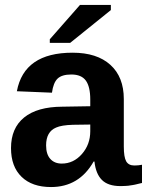

<svg xmlns="http://www.w3.org/2000/svg" viewBox="-20 -753 599 783"><path d="M188 9.8Q110.8 9.8 67.9 -32Q24.9 -73.7 24.9 -148.9Q24.9 -230.5 78.4 -273.9Q131.8 -317.4 233.9 -317.9L348.1 -319.8V-347.2Q348.1 -399.4 330.1 -424.3Q312 -449.2 271 -449.2Q232.4 -449.2 214.8 -432.4Q197.3 -415.5 191.9 -375L48.8 -380.9Q78.1 -538.1 275.9 -538.1Q375.5 -538.1 430.2 -488.5Q484.9 -439 484.9 -349.1V-155.8Q484.9 -112.3 494.6 -95.2Q504.4 -78.1 527.8 -78.1Q544.4 -78.1 559.1 -81.1V-6.8Q556.2 -6.3 548.6 -4.4Q541 -2.4 538.8 -2Q536.6 -1.5 530.3 0Q523.9 1.5 521.2 1.7Q518.6 2 512.9 2.9Q507.3 3.9 503.4 4.4Q499.5 4.9 493.9 5.1Q488.3 5.4 482.9 5.6Q477.5 5.9 471.2 5.9Q420.9 5.9 395.8 -19Q370.6 -43.9 365.2 -94.2H361.8Q302.7 9.8 188 9.8ZM348.1 -217.8V-245.1L276.9 -244.1Q231 -242.7 209 -232.9Q168 -215.8 168 -160.2Q168 -124 185.1 -105Q202.1 -85.9 231.9 -85.9Q279.8 -85.9 314 -124.8Q348.1 -163.6 348.1 -217.8ZM266.1 -578.1H183.1V-592.8L306.2 -732.9H432.1V-711.9Z"/></svg>

Font: Libra Sans Modern
Style: Bold
Weight: 700
Foundry: Stefan Peev, Context Ltd
Version: Version 1.000